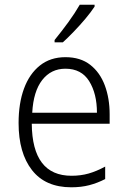

<svg xmlns="http://www.w3.org/2000/svg" viewBox="-20 -786 540 816"><path d="M283 10Q173 10 116 -63Q59 -136 59 -263Q59 -347 82 -409.5Q105 -472 149.5 -507.5Q194 -543 258 -543Q322 -543 363.5 -510.5Q405 -478 425.5 -423Q446 -368 446 -300V-260H115Q117 -39 284 -39Q323 -39 356.5 -48.5Q390 -58 427 -78V-25Q394 -8 359.5 1Q325 10 283 10ZM392 -307Q392 -388 359 -441Q326 -494 258 -494Q197 -494 159.5 -446Q122 -398 117 -307ZM212 -616Q243 -654 271 -692.5Q299 -731 319 -766H382V-758Q367 -735 343.5 -707Q320 -679 294 -652Q268 -625 247 -606H212Z"/></svg>

Font: Noto Sans Mono ExtraCondensed Light
Style: Regular
Weight: 300
Width: 2
Designer: Monotype Design Team
Foundry: Monotype Imaging Inc.
Version: Version 2.014; ttfautohint (v1.8.4.7-5d5b)